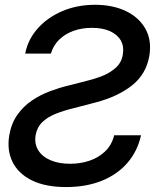

<svg xmlns="http://www.w3.org/2000/svg" viewBox="-20 -757 641 789"><path d="M189 -536.6H83.5Q94.7 -594.7 134.8 -639.9Q174.8 -685.1 235.8 -711.2Q296.9 -737.3 370.6 -737.3Q443.8 -737.3 497.8 -711.2Q551.8 -685.1 577.9 -638.2Q604 -591.3 593.8 -528.3Q581.1 -452.6 522.7 -406.2Q464.4 -359.9 372.6 -335.9L282.7 -312.5Q242.2 -302.7 208.7 -289.3Q175.3 -275.9 153.8 -255.1Q132.3 -234.4 126.5 -202.1Q120.6 -166.5 137 -139.9Q153.3 -113.3 187.5 -98.6Q221.7 -84 268.1 -84Q310.5 -84 348.1 -96.7Q385.7 -109.4 412.6 -135.5Q439.5 -161.6 449.2 -201.2H559.6Q544.9 -135.3 503.4 -87.4Q461.9 -39.6 397.7 -13.9Q333.5 11.7 252 11.7Q166.5 11.7 110.8 -15.9Q55.2 -43.5 31.5 -91.6Q7.8 -139.6 18.1 -200.7Q26.4 -250 51.3 -285.2Q76.2 -320.3 111.3 -344Q146.5 -367.7 185.8 -382.3Q225.1 -397 260.7 -405.3L335 -424.3Q364.7 -431.2 397.5 -443.6Q430.2 -456.1 455.1 -478Q480 -500 484.9 -534.2Q490.2 -565.9 476.6 -590.3Q462.9 -614.7 432.6 -628.7Q402.3 -642.6 357.4 -642.6Q315.9 -642.6 281.2 -629.9Q246.6 -617.2 222.7 -593.5Q198.7 -569.8 189 -536.6Z"/></svg>

Font: Inter Tight Medium
Style: Italic
Weight: 500
Italic angle: -9.39999°
Designer: Rasmus Andersson
Foundry: rsms
Version: Version 3.004